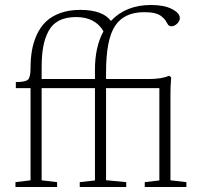

<svg xmlns="http://www.w3.org/2000/svg" viewBox="-20 -750 808 770"><path d="M42 0V-19.5L102.5 -26.9V-396.5H43.5V-420.9Q82.5 -420.9 92.5 -430.9Q102.5 -440.9 102.5 -477.1Q102.5 -515.1 108.2 -547.9Q113.8 -580.6 127.9 -611.3Q142.1 -642.1 164.3 -663.3Q186.5 -684.6 221.4 -697.5Q256.3 -710.4 301.3 -710.4Q392.1 -710.4 424.8 -666Q484.9 -730 585.9 -730Q638.7 -730 669.9 -713.6Q701.2 -697.3 701.2 -677.7Q701.2 -665.5 690.2 -655Q679.2 -644.5 667 -644.5Q657.2 -644.5 651.9 -654.3Q646 -665 641.4 -671.1Q636.7 -677.2 626.5 -685.3Q616.2 -693.4 599.4 -697.3Q582.5 -701.2 558.6 -701.2Q478 -701.2 441.7 -646.5Q405.3 -591.8 405.3 -460V-433.1H575.7Q629.4 -433.1 658.2 -446.3L666.5 -439.9Q663.6 -401.9 663.6 -377.4V-26.9L727.5 -19.5V0H560.5V-19.5L619.1 -26.4V-396.5H405.3V-27.3L486.3 -19.5V0H299.8V-19.5L360.8 -26.4V-396.5H147V-26.9L209 -19.5V0ZM147 -479.5V-433.1H360.8V-471.2Q360.8 -562 395 -624.5Q361.8 -681.6 285.2 -681.6Q244.6 -681.6 217 -667.5Q189.5 -653.3 174.6 -625.2Q159.7 -597.2 153.3 -562.3Q147 -527.3 147 -479.5Z"/></svg>

Font: Elstob ExtraLight
Style: Regular
Weight: 200
Designer: Peter S. Baker
Version: Version 1.015